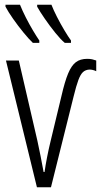

<svg xmlns="http://www.w3.org/2000/svg" viewBox="-20 -786 424 806"><path d="M346 -539Q358 -539 367 -537Q376 -535 384 -532V-487Q370 -494 355 -494Q339 -493 328.5 -483.5Q318 -474 309 -450Q300 -426 289 -381L194 0H135L5 -532H59L137 -195Q144 -162 150.5 -130Q157 -98 163 -64H167Q171 -92 177.5 -125.5Q184 -159 193 -196L238 -383Q252 -444 266 -477.5Q280 -511 298.5 -525Q317 -539 346 -539ZM196 -766Q204 -745 219 -715.5Q234 -686 250.5 -658.5Q267 -631 278 -616V-606H252Q235 -620 212 -648.5Q189 -677 168 -707.5Q147 -738 136 -758V-766ZM64 -766Q74 -741 88.5 -712.5Q103 -684 118.5 -658Q134 -632 145 -616V-606H118Q102 -621 79 -649Q56 -677 35 -707Q14 -737 3 -758V-766Z"/></svg>

Font: Noto Sans ExtraCondensed Light
Style: Regular
Weight: 300
Width: 2
Designer: Monotype Design Team
Foundry: Monotype Imaging Inc.
Version: Version 2.013; ttfautohint (v1.8.4.7-5d5b)